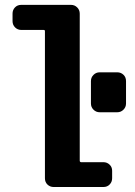

<svg xmlns="http://www.w3.org/2000/svg" viewBox="-20 -750 540 770"><path d="M450.2 -460Q464.8 -460 475.1 -450.2Q485.4 -440.4 485.4 -424.8V-335Q485.4 -320.3 475.1 -310.1Q464.8 -299.8 450.2 -299.8H379.9Q365.2 -299.8 355 -310.1Q344.7 -320.3 344.7 -335V-424.8Q344.7 -439.5 355 -449.7Q365.2 -460 379.9 -460ZM394.5 -99.6Q409.2 -99.6 419.4 -89.8Q429.7 -80.1 429.7 -65.4V-35.2Q429.7 -20.5 419.9 -10.3Q410.2 0 394.5 0H195.3Q180.7 0 170.4 -9.8Q160.2 -19.5 160.2 -35.2V-625Q160.2 -629.9 155.3 -629.9H65.4Q50.8 -629.9 40.5 -640.1Q30.3 -650.4 30.3 -665V-695.3Q30.3 -710 40 -720.2Q49.8 -730.5 65.4 -730.5H264.6Q279.3 -730.5 289.6 -720.2Q299.8 -710 299.8 -695.3V-105.5Q299.8 -100.6 304.7 -99.6Z"/></svg>

Font: Rounded-L Mgen+ 1mn bold
Style: Bold
Weight: 700
Designer: [Source Han Sans]
Ryoko NISHIZUKA  (kana & ideographs); Paul D. Hunt (Latin, Greek & Cyrillic); Wenlong ZHANG  (bopomofo
Version: Version 1.059.20150602